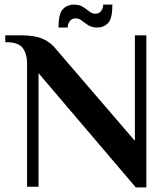

<svg xmlns="http://www.w3.org/2000/svg" viewBox="-20 -814 732 837"><path d="M572 3 148 -495V0H98V-540Q98 -578 79.5 -604Q61 -630 8 -630H3V-660H73Q130 -660 165.5 -645Q201 -630 224 -600L568 -200V-660H618V3ZM235 -694Q235 -754 254 -774Q273 -794 303 -794Q326 -794 341.5 -784Q357 -774 369.5 -764Q382 -754 395 -754Q412 -754 421 -766.5Q430 -779 430 -794H470Q470 -734 451.5 -714Q433 -694 403 -694Q381 -694 365 -704Q349 -714 336.5 -724Q324 -734 310 -734Q293 -734 284 -721.5Q275 -709 275 -694Z"/></svg>

Font: El Messiri
Style: Regular
Weight: 400
Designer: Mohamed Gaber
Foundry: Kief Type Foundry
Version: Version 2.020